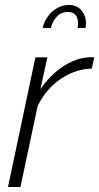

<svg xmlns="http://www.w3.org/2000/svg" viewBox="-20 -750 398 770"><path d="M122 -520H170L142 -392Q182 -450 233 -483.5Q284 -517 335 -520Q342 -521 348 -520.5Q354 -520 358 -520L348 -475Q282 -473 223.5 -433.5Q165 -394 131 -325L62 0H12ZM151 -638Q157 -663 172 -684Q187 -705 209 -717.5Q231 -730 256 -730Q289 -730 307 -708Q325 -686 325 -657Q325 -652 324.5 -647.5Q324 -643 323 -638H291Q292 -643 292.5 -647Q293 -651 293 -656Q293 -702 252 -702Q225 -702 207.5 -683Q190 -664 184 -638Z"/></svg>

Font: Raleway Thin Light
Style: Italic
Weight: 300
Italic angle: -12°
Version: Version 4.026